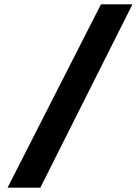

<svg xmlns="http://www.w3.org/2000/svg" viewBox="-20 -720 648 890"><path d="M448 -700H594L167 150H15Z"/></svg>

Font: renner_700bold
Style: Bold
Weight: 700
Version: Version 003.000 ; ttfautohint (v0.97) -l 8 -r 50 -G 200 -x 1